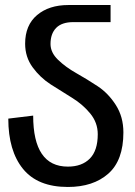

<svg xmlns="http://www.w3.org/2000/svg" viewBox="-20 -750 537 764"><path d="M471 -223Q471 -285 441 -332Q411 -379 368.5 -407Q326 -435 283.5 -459Q241 -483 211 -512Q181 -541 181 -575Q181 -616 203.5 -639Q226 -662 272 -662H420V-730H252Q175 -730 127.5 -690Q80 -650 80 -576Q80 -523 110 -482Q140 -441 182 -414Q224 -387 266.5 -361Q309 -335 339 -298.5Q369 -262 369 -216Q369 -151 337.5 -119Q306 -87 250 -87Q112 -87 112 -290L13 -278Q13 -150 71.5 -78Q130 -6 250 -6Q351 -6 411 -59Q471 -112 471 -223Z"/></svg>

Font: Glegoo
Style: Bold
Weight: 700
Version: Version 2.0.1; ttfautohint (v0.9) -r 48 -G 60